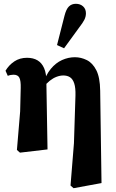

<svg xmlns="http://www.w3.org/2000/svg" viewBox="-20 -789 611 1010"><path d="M69 0 86 -203 89 -326Q90 -364 82 -380Q74 -396 51 -396Q44 -396 36 -394.5Q28 -393 21 -390L9 -417Q27 -447 55.5 -466Q84 -485 122 -485Q155 -485 177.5 -471.5Q200 -458 212 -430.5Q224 -403 224 -359V-353L230 -3L85 14ZM351 187 369 -36 377 -287Q378 -327 370.5 -350Q363 -373 348.5 -382.5Q334 -392 313 -392Q296 -392 277.5 -385Q259 -378 241.5 -364Q224 -350 209 -330L198 -346H206Q221 -395 247 -426.5Q273 -458 306 -473Q339 -488 374 -488Q406 -488 436.5 -473Q467 -458 486.5 -420Q506 -382 507 -312L514 174L367 201ZM280 -552 319 -705Q328 -741 342.5 -755Q357 -769 379 -769Q402 -769 417 -755.5Q432 -742 432 -719Q432 -701 423.5 -684.5Q415 -668 397 -645L317 -535Z"/></svg>

Font: Source Serif 4 36pt
Style: Bold
Weight: 700
Designer: Frank Grießhammer
Foundry: Adobe Systems Incorporated
Version: Version 4.004;hotconv 1.0.116;makeotfexe 2.5.65601